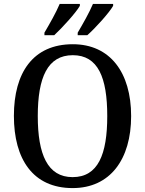

<svg xmlns="http://www.w3.org/2000/svg" viewBox="-20 -951 742 981"><path d="M377 -784V-771H426C469 -809 538 -886 558 -921V-931H455C436 -886 404 -830 377 -784ZM207 -784V-771H257C298 -809 368 -886 388 -921V-931H285C266 -886 234 -830 207 -784ZM351 10C543 10 650 -137 650 -358C650 -580 543 -725 352 -725C149 -725 51 -580 51 -359C51 -137 149 10 351 10ZM351 -46C223 -46 173 -162 173 -358C173 -555 223 -669 352 -669C481 -669 528 -555 528 -358C528 -162 481 -46 351 -46Z"/></svg>

Font: Noto Serif SemiCondensed Medium
Style: Regular
Weight: 500
Width: 4
Designer: Monotype Design Team
Foundry: Monotype Imaging Inc.
Version: Version 2.014